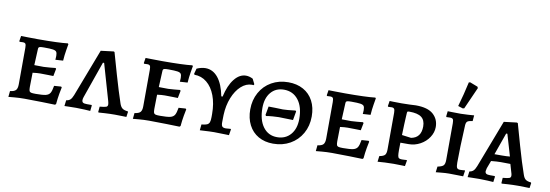

<svg xmlns="http://www.w3.org/2000/svg" viewBox="-57 -1164 4502 1572"><g transform="rotate(10 2194.0 -378.5)"><path d="M51 -41Q86 -45 99 -59.5Q112 -74 112 -108L113 -411Q113 -436 107.5 -444.5Q102 -453 85 -453L59 -452L55 -457L62 -501Q76 -501 115.5 -500Q155 -499 201 -499Q374 -499 450 -508L455 -502Q453 -490 446 -449Q439 -408 436 -362L372 -358Q372 -361 373 -370.5Q374 -380 374 -390Q374 -414 367 -424Q360 -434 338 -437.5Q316 -441 264 -441Q241 -441 231.5 -439Q222 -437 219 -432Q216 -427 216 -414L210 -285L288 -284Q306 -284 340.5 -287.5Q375 -291 386 -292L391 -285L379 -224Q368 -224 336.5 -225Q305 -226 270 -226Q244 -226 207 -221Q205 -157 205 -102Q205 -80 208.5 -70.5Q212 -61 223 -58Q234 -55 261 -55Q319 -55 344.5 -61Q370 -67 381 -85Q392 -103 399 -146L457 -150L463 -144Q460 -132 452.5 -90Q445 -48 441 -2L433 5Q407 4 322.5 2Q238 0 179 0Q135 0 96 3.5Q57 7 46 8Z M792 1 796 -43Q838 -47 850 -52Q862 -57 862 -72Q862 -82 857 -100L770 -402H760L653 -97Q648 -82 648 -72Q648 -57 657 -51Q666 -45 689 -45H728L731 -41L726 5Q715 4 677.5 2Q640 0 607 0Q574 0 547 1Q520 2 511 2L517 -47Q538 -49 550.5 -60.5Q563 -72 574 -100L725 -495L830 -508L838 -505Q850 -461 889.5 -324.5Q929 -188 959 -100Q968 -72 983 -60Q998 -48 1029 -45L1032 -41L1026 2Q1016 2 987.5 1Q959 0 930 0Q888 0 847.5 2.5Q807 5 795 6Z M1086 -41Q1121 -45 1134 -59.5Q1147 -74 1147 -108L1148 -411Q1148 -436 1142.5 -444.5Q1137 -453 1120 -453L1094 -452L1090 -457L1097 -501Q1111 -501 1150.5 -500Q1190 -499 1236 -499Q1409 -499 1485 -508L1490 -502Q1488 -490 1481 -449Q1474 -408 1471 -362L1407 -358Q1407 -361 1408 -370.5Q1409 -380 1409 -390Q1409 -414 1402 -424Q1395 -434 1373 -437.5Q1351 -441 1299 -441Q1276 -441 1266.5 -439Q1257 -437 1254 -432Q1251 -427 1251 -414L1245 -285L1323 -284Q1341 -284 1375.5 -287.5Q1410 -291 1421 -292L1426 -285L1414 -224Q1403 -224 1371.5 -225Q1340 -226 1305 -226Q1279 -226 1242 -221Q1240 -157 1240 -102Q1240 -80 1243.5 -70.5Q1247 -61 1258 -58Q1269 -55 1296 -55Q1354 -55 1379.5 -61Q1405 -67 1416 -85Q1427 -103 1434 -146L1492 -150L1498 -144Q1495 -132 1487.5 -90Q1480 -48 1476 -2L1468 5Q1442 4 1357.5 2Q1273 0 1214 0Q1170 0 1131 3.5Q1092 7 1081 8Z M2011 -444 2007 -435Q2002 -436 1993 -436Q1945 -436 1903.5 -398.5Q1862 -361 1836 -296Q1810 -231 1807 -152L1806 -97Q1805 -68 1813 -57.5Q1821 -47 1844 -47Q1848 -47 1884 -50L1887 -46L1879 3L1845 2L1755 0Q1722 0 1658 4L1637 5L1642 -44Q1673 -47 1687.5 -53.5Q1702 -60 1707.5 -74.5Q1713 -89 1713 -119V-144Q1713 -230 1688 -296Q1663 -362 1618 -398.5Q1573 -435 1515 -435L1511 -443L1523 -487Q1562 -504 1595 -504Q1657 -504 1700 -451Q1743 -398 1762 -299H1773Q1794 -394 1836.5 -447.5Q1879 -501 1933 -501Q1961 -501 1990 -486Z M2014 -235Q2014 -313 2048.5 -375.5Q2083 -438 2144.5 -473Q2206 -508 2284 -508Q2355 -508 2408.5 -478.5Q2462 -449 2491 -394Q2520 -339 2520 -265Q2520 -186 2484.5 -123.5Q2449 -61 2387 -26Q2325 9 2246 9Q2176 9 2123.5 -21Q2071 -51 2042.5 -106.5Q2014 -162 2014 -235ZM2423 -228Q2423 -328 2378.5 -385Q2334 -442 2259 -442Q2191 -442 2150.5 -394Q2110 -346 2110 -264Q2110 -164 2153 -106.5Q2196 -49 2269 -49Q2339 -49 2381 -97.5Q2423 -146 2423 -228ZM2145 -212 2158 -284 2217 -283Q2261 -281 2277 -281Q2307 -281 2381 -290L2387 -284L2374 -210Q2281 -213 2255 -213Q2236 -213 2205 -210.5Q2174 -208 2151 -204Z M2607 -41Q2642 -45 2655 -59.5Q2668 -74 2668 -108L2669 -411Q2669 -436 2663.5 -444.5Q2658 -453 2641 -453L2615 -452L2611 -457L2618 -501Q2632 -501 2671.5 -500Q2711 -499 2757 -499Q2930 -499 3006 -508L3011 -502Q3009 -490 3002 -449Q2995 -408 2992 -362L2928 -358Q2928 -361 2929 -370.5Q2930 -380 2930 -390Q2930 -414 2923 -424Q2916 -434 2894 -437.5Q2872 -441 2820 -441Q2797 -441 2787.5 -439Q2778 -437 2775 -432Q2772 -427 2772 -414L2766 -285L2844 -284Q2862 -284 2896.5 -287.5Q2931 -291 2942 -292L2947 -285L2935 -224Q2924 -224 2892.5 -225Q2861 -226 2826 -226Q2800 -226 2763 -221Q2761 -157 2761 -102Q2761 -80 2764.5 -70.5Q2768 -61 2779 -58Q2790 -55 2817 -55Q2875 -55 2900.5 -61Q2926 -67 2937 -85Q2948 -103 2955 -146L3013 -150L3019 -144Q3016 -132 3008.5 -90Q3001 -48 2997 -2L2989 5Q2963 4 2878.5 2Q2794 0 2735 0Q2691 0 2652 3.5Q2613 7 2602 8Z M3121 -42Q3155 -48 3166.5 -61Q3178 -74 3178 -107L3179 -411Q3179 -435 3173 -444Q3167 -453 3152 -453L3123 -452L3119 -457L3126 -501Q3141 -501 3155 -500L3226 -499Q3256 -499 3292.5 -500.5Q3329 -502 3344 -503Q3443 -503 3489 -462Q3535 -421 3535 -356Q3535 -311 3508 -270Q3481 -229 3436 -204.5Q3391 -180 3341 -180H3272L3271 -118Q3271 -86 3273.5 -71.5Q3276 -57 3283.5 -52Q3291 -47 3308 -47Q3321 -47 3332.5 -48Q3344 -49 3348 -49L3350 -44L3342 2Q3331 2 3303 1Q3275 0 3248 0Q3219 0 3174.5 2Q3130 4 3115 6ZM3433 -343Q3433 -395 3401.5 -419Q3370 -443 3301 -443Q3289 -443 3286 -441Q3283 -439 3282 -430L3280 -396Q3279 -372 3277 -333.5Q3275 -295 3274 -244L3351 -234Q3433 -249 3433 -343Z M3605 -40Q3642 -47 3654 -60Q3666 -73 3666 -106L3667 -411Q3667 -436 3661 -444.5Q3655 -453 3637 -453L3607 -452L3604 -458L3609 -501Q3627 -501 3642 -500L3718 -499Q3741 -499 3778.5 -501.5Q3816 -504 3828 -505L3824 -457Q3792 -453 3781.5 -445Q3771 -437 3769 -414Q3759 -218 3759 -100Q3759 -68 3765.5 -57Q3772 -46 3792 -46Q3806 -46 3816.5 -47Q3827 -48 3830 -49L3833 -44L3826 2Q3813 2 3777.5 1Q3742 0 3708 0Q3680 0 3645 3.5Q3610 7 3599 8ZM3686 -558Q3716 -661 3738 -763L3749 -766L3814 -741L3819 -730L3738 -548L3726 -545Z M4144 1 4147 -42Q4189 -46 4201.5 -51Q4214 -56 4214 -71Q4214 -84 4208 -100L4189 -165Q4168 -166 4110 -166Q4079 -166 4029 -161L4005 -97Q4000 -77 4000 -72Q4000 -57 4009.5 -51Q4019 -45 4042 -45H4079L4083 -40L4077 5Q4066 4 4029 2Q3992 0 3959 0Q3926 0 3899 1Q3872 2 3863 2L3869 -46Q3889 -49 3901.5 -60.5Q3914 -72 3925 -100L4076 -495L4182 -508L4191 -505Q4203 -461 4242 -324.5Q4281 -188 4312 -100Q4321 -71 4335.5 -59.5Q4350 -48 4381 -45L4384 -40L4378 2Q4368 2 4339.5 1Q4311 0 4281 0Q4239 0 4198.5 2.5Q4158 5 4147 6ZM4109 -221Q4148 -221 4175 -224L4122 -404H4112L4047 -221Z"/></g></svg>

Font: Alegreya SC Medium
Style: Regular
Weight: 500
Designer: Juan Pablo del Peral
Foundry: Huerta Tipografica
Version: Version 2.007; ttfautohint (v1.6)